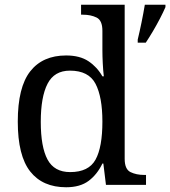

<svg xmlns="http://www.w3.org/2000/svg" viewBox="-20 -780 718 810"><path d="M259 10Q160 10 107.5 -56.5Q55 -123 55 -267Q55 -412 107.5 -479Q160 -546 259 -546Q317 -546 353.5 -521.5Q390 -497 412 -458H418Q415 -483 413.5 -513.5Q412 -544 412 -568V-650Q412 -694 387.5 -706Q363 -718 330 -718H322V-760H506V-110Q506 -66 530.5 -54Q555 -42 588 -42H596V0H427L416 -90H412Q390 -44 354 -17Q318 10 259 10ZM276 -54Q354 -54 383 -106.5Q412 -159 412 -267Q412 -371 383 -426.5Q354 -482 275 -482Q209 -482 180.5 -426.5Q152 -371 152 -266Q152 -160 180.5 -107Q209 -54 276 -54ZM561 -613Q569 -646 577 -685Q585 -724 591 -760H678V-750Q669 -729 655 -702Q641 -675 625 -648Q609 -621 595 -600H561Z"/></svg>

Font: Noto Serif Ahom
Style: Regular
Weight: 400
Designer: Monotype Design Team
Foundry: Monotype Imaging Inc.
Version: Version 2.007; ttfautohint (v1.8.4.7-5d5b)